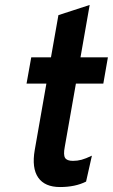

<svg xmlns="http://www.w3.org/2000/svg" viewBox="-20 -742 455 774"><path d="M222 12Q160.5 12 134 -26.2Q107.5 -64.5 120 -137L167 -405H87L106 -511H185.5L215.5 -681L341.5 -722L304.5 -511H415L396.5 -405H286L241 -149.5Q235 -118 242.2 -105.8Q249.5 -93.5 274 -93.5Q292 -93.5 308.8 -98Q325.5 -102.5 350.5 -114.5L327 -10Q283.5 12 222 12Z"/></svg>

Font: Overpass
Style: Bold Italic
Weight: 700
Italic angle: -10°
Designer: Delve Withrington, Dave Bailey, Thomas Jockin
Foundry: Delve Fonts LLC
Version: Version 4.000; ttfautohint (v1.8.3)